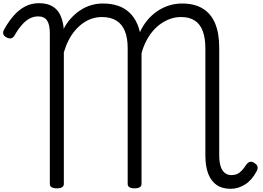

<svg xmlns="http://www.w3.org/2000/svg" viewBox="-23 -1168 1655 1206"><path d="M1426 18Q1373 18 1338 -6Q1303 -30 1285 -76.5Q1267 -123 1267 -191V-863Q1267 -929 1250.5 -973Q1234 -1017 1200 -1039Q1166 -1061 1115 -1061Q1080 -1061 1049 -1050.5Q1018 -1040 989.5 -1020.5Q961 -1001 937.5 -973.5Q914 -946 895.5 -910.5Q877 -875 866 -833V-13Q866 1 855 8Q844 15 822 15Q801 15 790 8Q779 1 779 -13V-865Q779 -929 761.5 -972.5Q744 -1016 708 -1038.5Q672 -1061 617 -1061Q584 -1061 554 -1051Q524 -1041 497.5 -1022Q471 -1003 448 -976Q425 -949 407.5 -914.5Q390 -880 378 -839V-13Q378 1 367 8Q356 15 334 15Q312 15 301 8Q290 1 290 -13V-959Q290 -1014 272.5 -1039.5Q255 -1065 217 -1065Q189 -1065 164.5 -1052.5Q140 -1040 116 -1013.5Q92 -987 67 -943Q58 -929 45 -927Q32 -925 16 -934Q-1 -944 -3 -957Q-5 -970 4 -985Q34 -1038 67 -1074Q100 -1110 138 -1129Q176 -1148 223 -1148Q279 -1148 315 -1122.5Q351 -1097 366 -1047Q370 -1034 373 -1019Q376 -1004 377 -987Q396 -1024 422.5 -1053Q449 -1082 480.5 -1103Q512 -1124 548 -1135Q584 -1146 623 -1146Q676 -1146 717.5 -1132Q759 -1118 789.5 -1089.5Q820 -1061 838 -1020Q844 -1008 848 -994.5Q852 -981 856 -966Q875 -1008 902.5 -1041Q930 -1074 964.5 -1097.5Q999 -1121 1038.5 -1133.5Q1078 -1146 1121 -1146Q1198 -1146 1250 -1114.5Q1302 -1083 1328 -1021.5Q1354 -960 1354 -867V-193Q1354 -152 1362.5 -124.5Q1371 -97 1388.5 -82.5Q1406 -68 1431 -68Q1450 -68 1466 -75Q1482 -82 1495.5 -96.5Q1509 -111 1522 -131Q1534 -148 1546.5 -151.5Q1559 -155 1575 -144Q1593 -133 1595 -119Q1597 -105 1587 -89Q1573 -63 1555 -42.5Q1537 -22 1516 -9Q1495 4 1472.5 11Q1450 18 1426 18Z"/></svg>

Font: Playwrite BR
Style: Regular
Weight: 400
Designer: Veronika Burian, José Scaglione
Foundry: TypeTogether
Version: Version 1.002